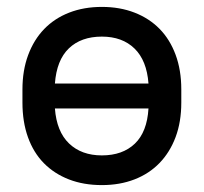

<svg xmlns="http://www.w3.org/2000/svg" viewBox="-20 -528 590 556"><path d="M275 8Q222 8 179.5 -8.5Q137 -25 107 -55.5Q77 -86 61 -130.5Q45 -175 45 -231V-269Q45 -324 61.5 -368.5Q78 -413 108 -444Q138 -475 180.5 -491.5Q223 -508 275 -508Q327 -508 369.5 -491.5Q412 -475 442 -444.5Q472 -414 488.5 -369.5Q505 -325 505 -269V-231Q505 -175 488.5 -131Q472 -87 442 -56Q412 -25 369.5 -8.5Q327 8 275 8ZM275 -422Q215 -422 179.5 -388Q144 -354 139 -286H410Q405 -353 369.5 -387.5Q334 -422 275 -422ZM275 -78Q335 -78 370.5 -112Q406 -146 410 -214H139Q144 -147 180 -112.5Q216 -78 275 -78Z"/></svg>

Font: Retni Sans Medium
Style: Regular
Weight: 500
Designer: Vitaly Kuzmin
Foundry: ParaType Ltd.
Version: Version 1.00;March 2, 2019;FontCreator 11.5.0.2425 64-bit; t